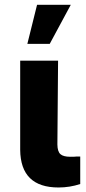

<svg xmlns="http://www.w3.org/2000/svg" viewBox="-20 -787 363 812"><path d="M225.6 -530.3 222.7 -175.8Q223.1 -146 235.6 -135Q248 -124 277.3 -124Q296.9 -124 303.7 -125H319.3V-8.8Q275.4 5.9 227.5 5.9Q66.9 5.9 65.4 -153.3V-530.3ZM136.7 -766.6H279.3L190.4 -601.6H95.7Z"/></svg>

Font: Pretendard Std ExtraBold
Style: Regular
Weight: 800
Designer: Base glyphs from Inter by Rasmus Andersson; Hangeul glyphs from Noto Sans CJK(Source Han Sans) by Jang Soo-young and Kan
Foundry: Kil Hyung-jin
Version: Version 1.309